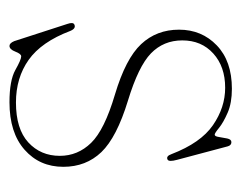

<svg xmlns="http://www.w3.org/2000/svg" viewBox="-70 -406 486 385"><g transform="rotate(-90 172.5 -213.0)"><path d="M189.5 -4Q232 -4 258.2 -27.8Q284.5 -51.5 284.5 -90Q284.5 -127.5 258.5 -152.8Q232.5 -178 163.5 -199Q90 -221.5 60.5 -252.2Q31 -283 31 -328.5Q31 -376 65.2 -406.2Q99.5 -436.5 160.5 -436.5Q204 -436.5 225 -424.8Q246 -413 252.5 -413Q257.5 -413 262 -424.8Q266.5 -436.5 273.5 -436.5Q279 -436.5 283 -427L317.5 -320.5Q321.5 -309 316.5 -306.5Q308.5 -302.5 303.5 -314.5Q281.5 -372.5 245.5 -398Q209.5 -423.5 160 -423.5Q107 -423.5 80 -398.8Q53 -374 53 -335.5Q53 -299.5 79 -272.8Q105 -246 176 -225Q248 -203.5 277 -172.5Q306 -141.5 306 -96.5Q306 -51 274.5 -20.8Q243 9.5 187.5 9.5Q159 9.5 139.5 1Q120 -7.5 109.2 -16.2Q98.5 -25 95.5 -25Q92 -25 90.8 -16.5Q89.5 -8 87.8 0.2Q86 8.5 80.5 8.5Q74 8.5 72 1L45 -100.5Q40.5 -117 45.5 -119.5Q52.5 -123 56.5 -111.5Q79 -53 114.5 -28.5Q150 -4 189.5 -4Z"/></g></svg>

Font: Fraunces 144pt Soft Thin
Style: Regular
Weight: 100
Version: Version 1.000;[0bf87f6ff]